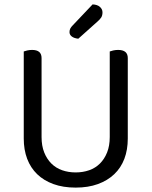

<svg xmlns="http://www.w3.org/2000/svg" viewBox="-20 -840 689 873"><path d="M561 -210Q561 -159 545.5 -118Q530 -77 499.5 -48Q469 -19 425 -3Q381 13 324 13Q267 13 223 -3Q179 -19 149 -48Q119 -77 103.5 -118Q88 -159 88 -210V-606Q93 -608 103.5 -610.5Q114 -613 126 -613Q169 -613 169 -576V-217Q169 -177 181 -147Q193 -117 213.5 -96.5Q234 -76 262.5 -66Q291 -56 324 -56Q357 -56 385.5 -66Q414 -76 434.5 -96.5Q455 -117 467 -147Q479 -177 479 -217V-606Q484 -608 494.5 -610.5Q505 -613 517 -613Q561 -613 561 -576ZM401 -820Q423 -819 434.5 -808.5Q446 -798 446 -784Q446 -770 440.5 -761Q435 -752 421 -740L336 -664Q317 -666 306.5 -674Q296 -682 296 -694Q296 -704 300 -711Q304 -718 310 -724Z"/></svg>

Font: Baloo 2 Latin
Style: Regular
Weight: 400
Designer: Sarang Kulkarni and Ek Type
Foundry: Ek Type
Version: Version 1.001